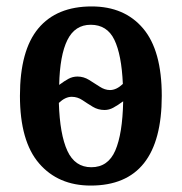

<svg xmlns="http://www.w3.org/2000/svg" viewBox="-20 -567 566 597"><path d="M262 10Q161 10 101.5 -59Q42 -128 42 -269Q42 -410 99 -478.5Q156 -547 265 -547Q367 -547 425 -478.5Q483 -410 483 -269Q483 10 262 10ZM322 -287Q342 -287 362 -306Q358 -397 335.5 -443.5Q313 -490 262 -490Q213 -490 189.5 -442.5Q166 -395 164 -303Q180 -315 193 -322Q206 -329 221 -329Q240 -329 257 -318.5Q274 -308 290 -297.5Q306 -287 322 -287ZM264 -47Q316 -47 338.5 -99Q361 -151 363 -252Q345 -239 332 -232Q319 -225 305 -225Q285 -225 268.5 -235Q252 -245 236.5 -255.5Q221 -266 203 -266Q183 -266 163 -247Q166 -149 189.5 -98Q213 -47 264 -47Z"/></svg>

Font: Noto Serif Condensed SemiBold
Style: Regular
Weight: 600
Width: 3
Designer: Monotype Design Team
Foundry: Monotype Imaging Inc.
Version: Version 2.013